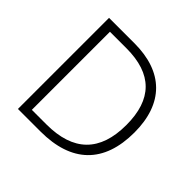

<svg xmlns="http://www.w3.org/2000/svg" viewBox="-177 -889 1064 1064"><g transform="rotate(45 355.5 -357.0)"><path d="M649 -364C649 -592 524 -714 299 -714H100V0H277C519 0 649 -124 649 -364ZM588 -362C588 -155 483 -51 272 -51H158V-663H287C489 -663 588 -563 588 -362Z"/></g></svg>

Font: Noto Sans Khmer UI Light
Style: Regular
Weight: 300
Designer: Danh Hong and the Monotype Design Team
Foundry: Monotype Imaging Inc.
Version: Version 2.002